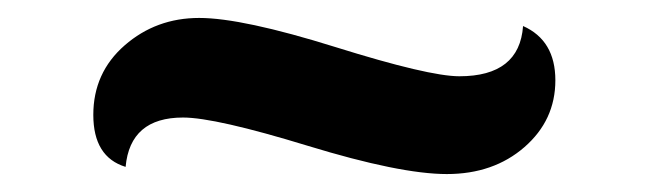

<svg xmlns="http://www.w3.org/2000/svg" viewBox="-20 -501 733 214"><path d="M492 -416Q559 -416 563 -472Q599 -456 599 -411.5Q599 -367 564.5 -337Q530 -307 478 -307Q426 -307 323 -338.5Q220 -370 184 -370Q125 -370 120 -315Q84 -326 84 -373Q84 -420 119 -450.5Q154 -481 202 -481Q250 -481 354 -448.5Q458 -416 492 -416Z"/></svg>

Font: Laila SemiBold
Style: Regular
Weight: 600
Designer: Hitesh Malaviya
Foundry: Indian Type Foundry
Version: Version 1.302;PS 1.0;hotconv 1.0.78;makeotf.lib2.5.61930; tt